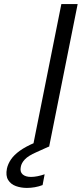

<svg xmlns="http://www.w3.org/2000/svg" viewBox="-20 -720 401 942"><path d="M281 -700H361L221 0H141ZM208 -43 220 -1 158 27Q119 44 102 62Q85 80 82 99Q77 123 91 135.5Q105 148 132 148Q147 148 164.5 144.5Q182 141 199 135L189 188Q171 195 151 198.5Q131 202 112 202Q83 202 58 193Q33 184 20 163Q7 142 14 107Q19 84 34 62Q49 40 77.5 19.5Q106 -1 151 -20Z"/></svg>

Font: Albert Sans
Style: Italic
Weight: 400
Italic angle: -11.25°
Designer: Andreas Rasmussen
Foundry: a.Foundry
Version: Version 1.025